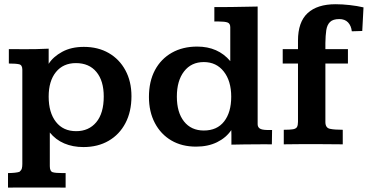

<svg xmlns="http://www.w3.org/2000/svg" viewBox="-20 -669 1705 890"><path d="M17.1 200.7V133.3Q54.7 132.8 70.3 127.4Q79.1 120.1 81.3 111.8Q83.5 103.5 83.5 91.3V-346.2Q83.5 -367.7 68.6 -371.1Q53.7 -374.5 21 -374.5V-441.4Q39.6 -441.4 57.4 -441.2Q75.2 -440.9 92.3 -440.9Q119.6 -440.9 148.2 -441.4Q176.8 -441.9 205.6 -443.4V-373Q226.1 -405.8 268.1 -428.7Q310.1 -451.7 368.7 -451.7Q434.6 -451.7 484.1 -423.1Q533.7 -394.5 561.5 -342.8Q589.4 -291 589.4 -223.1Q589.4 -151.4 561.5 -98.4Q533.7 -45.4 483.6 -16.4Q433.6 12.7 366.7 12.7Q317.4 12.7 277.8 -4.2Q238.3 -21 210.9 -54.7V101.1Q210.9 125 223.9 129.2Q236.8 133.3 271 133.3H284.2V200.7Q272.9 200.7 254.4 200.4Q235.8 200.2 215.1 200.2Q194.3 200.2 175.8 200.2Q157.2 200.2 146 200.2Q135.3 200.2 117.7 200.2Q100.1 200.2 80.6 200.2Q61 200.2 44.2 200.4Q27.3 200.7 17.1 200.7ZM333 -61Q391.6 -61 426.3 -102.5Q460.9 -144 460.9 -221.7Q460.9 -294.4 427 -335.4Q393.1 -376.5 332 -376.5Q272.9 -376.5 239.3 -335Q205.6 -293.5 205.6 -221.2Q205.6 -147 239.3 -104Q272.9 -61 333 -61Z M888.7 10.7Q822.8 10.7 773.9 -18.1Q725.1 -46.9 697.8 -98.9Q670.4 -150.9 670.4 -219.7Q670.4 -291.5 698.2 -343.8Q726.1 -396 776.6 -424.6Q827.1 -453.1 894 -453.1Q990.7 -453.1 1047.4 -385.7V-542.5Q1047.4 -560.5 1034.4 -564.9Q1021.5 -569.3 995.6 -569.3Q990.7 -569.8 985.1 -569.6Q979.5 -569.3 973.6 -569.3V-636.2Q995.1 -635.7 1016.1 -636.2Q1037.1 -636.7 1062.5 -636.7Q1092.3 -637.2 1120.1 -637.7Q1147.9 -638.2 1174.3 -638.7V-93.3Q1174.3 -80.6 1183.6 -73.7Q1192.9 -66.9 1218.8 -66.4Q1221.7 -66.4 1229.2 -66.4Q1236.8 -66.4 1241.2 -66.4L1240.2 0Q1222.7 0 1203.4 -0.2Q1184.1 -0.5 1166 0Q1137.2 0 1108.9 0.5Q1080.6 1 1052.7 1.5Q1052.7 -2 1052.7 -15.1Q1052.7 -28.3 1052.7 -43.2Q1052.7 -58.1 1052.2 -65.9Q1027.8 -30.3 986.1 -9.8Q944.3 10.7 888.7 10.7ZM924.8 -64Q986.3 -64 1019 -106.2Q1051.8 -148.4 1051.8 -220.7Q1051.8 -293.5 1017.3 -337.4Q982.9 -381.3 924.8 -381.3Q866.7 -381.3 833.3 -338.1Q799.8 -294.9 799.8 -221.2Q799.8 -147.9 833 -106Q866.2 -64 924.8 -64Z M1295.4 0Q1295.4 0 1295.4 -9.3Q1295.4 -18.6 1295.4 -31.2Q1295.4 -43.9 1295.4 -54.4Q1295.4 -64.9 1295.4 -67.4Q1324.2 -67.4 1338.1 -69.8Q1352.1 -72.3 1356.7 -80.3Q1361.3 -88.4 1361.3 -104.5V-374.5H1290.5V-441.4H1361.3V-480.5Q1361.3 -566.9 1406 -608.2Q1450.7 -649.4 1535.6 -649.4Q1566.9 -649.4 1601.3 -645.5Q1635.7 -641.6 1665 -634.8L1659.2 -525.4L1610.8 -523.9Q1607.9 -549.8 1593.3 -565.2Q1578.6 -580.6 1552.7 -580.6Q1523.4 -580.6 1509.8 -567.1Q1496.1 -553.7 1492.4 -528.8Q1488.8 -503.9 1488.3 -470.2Q1488.3 -463.4 1488.3 -456.1Q1488.3 -448.7 1488.3 -441.4H1592.8V-374.5H1488.3V-103.5Q1488.3 -76.7 1508.8 -72Q1529.3 -67.4 1568.8 -67.4V0Q1568.8 0 1543.5 -0.2Q1518.1 -0.5 1481.7 -0.7Q1445.3 -1 1412.1 -1Q1387.2 -1 1360.1 -0.7Q1333 -0.5 1314.2 -0.2Q1295.4 0 1295.4 0Z"/></svg>

Font: Kameron SemiBold
Style: Regular
Weight: 600
Designer: Vernon Adams
Foundry: Vernon Adams
Version: Version 1.100